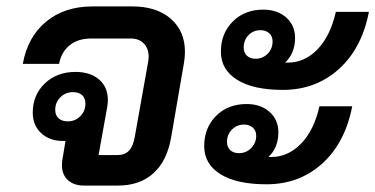

<svg xmlns="http://www.w3.org/2000/svg" viewBox="-20 -578 1169 598"><path d="M556 -417Q556 -400 553 -382L513 -150Q500 -76 457.5 -38Q415 0 347 0H242Q210 0 191.5 -17Q173 -34 173 -63Q173 -73 174 -79L184 -139H176Q134 -139 108 -163.5Q82 -188 82 -227Q82 -282 119.5 -318Q157 -354 215 -354Q261 -354 288.5 -330.5Q316 -307 316 -266Q316 -259 314 -245L287 -95H345Q369 -95 382 -109Q395 -123 400 -153L441 -383Q443 -395 443 -401Q443 -427 428 -442.5Q413 -458 388 -458H263Q223 -458 197 -437Q171 -416 164 -379H51Q66 -463 123.5 -510.5Q181 -558 268 -558H392Q468 -558 512 -519.5Q556 -481 556 -417ZM246 -255Q246 -272 236 -281.5Q226 -291 207 -291Q184 -291 168 -275Q152 -259 152 -236Q152 -219 162.5 -209.5Q173 -200 191 -200Q214 -200 230 -216Q246 -232 246 -255Z M668 -417Q668 -474 705 -511Q742 -548 800 -548Q844 -548 871.5 -523.5Q899 -499 899 -460Q899 -412 868 -383H877Q929 -383 969 -424.5Q1009 -466 1026 -541H1129Q1107 -427 1035 -362.5Q963 -298 861 -298Q769 -298 718.5 -329.5Q668 -361 668 -417ZM739 -430Q739 -414 749 -404.5Q759 -395 776 -395Q798 -395 813.5 -410.5Q829 -426 829 -449Q829 -465 818.5 -474.5Q808 -484 791 -484Q769 -484 754 -468.5Q739 -453 739 -430ZM975 -247H1077Q1055 -133 983.5 -68.5Q912 -4 810 -4Q717 -4 666.5 -35.5Q616 -67 616 -123Q616 -180 653 -217Q690 -254 748 -254Q792 -254 819.5 -229.5Q847 -205 847 -166Q847 -118 816 -89H825Q877 -89 917.5 -130.5Q958 -172 975 -247ZM724 -101Q747 -101 762.5 -117Q778 -133 778 -155Q778 -171 767.5 -180.5Q757 -190 740 -190Q718 -190 702.5 -174.5Q687 -159 687 -136Q687 -120 697 -110.5Q707 -101 724 -101Z"/></svg>

Font: Bai Jamjuree SemiBold
Style: Italic
Weight: 600
Italic angle: -10°
Version: Version 1.000; ttfautohint (v1.6)